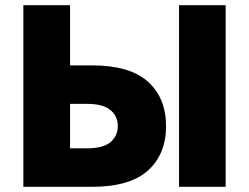

<svg xmlns="http://www.w3.org/2000/svg" viewBox="-20 -720 960 740"><path d="M70 0V-700H250V-468H334.5Q480.6 -468 550.3 -405.1Q620 -342.2 620 -234Q620 -125.8 550.3 -62.9Q480.6 0 334.5 0ZM250 -148.3H315Q377.8 -148.3 405.9 -172.3Q434 -196.2 434 -234Q434 -271.8 405.9 -295.7Q377.8 -319.7 315 -319.7H250ZM670 0V-700H849.7V0Z"/></svg>

Font: Golos Text
Style: Regular
Weight: 400
Designer: A.Korolkova, Vitaly Kuzmin
Foundry: ParaType Ltd
Version: Version 2.004